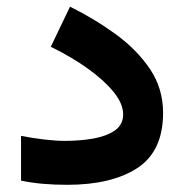

<svg xmlns="http://www.w3.org/2000/svg" viewBox="-20 -541 539 561"><path d="M168.9 -129.4Q213.9 -129.4 252.7 -136.2Q291.5 -143.1 315.7 -159.9Q339.8 -176.8 339.8 -207Q339.8 -237.8 312 -272.2Q284.2 -306.6 236.3 -340.8Q188.5 -375 128.4 -404.3L184.6 -521.5Q256.8 -485.8 318.6 -440.7Q380.4 -395.5 418.5 -338.9Q456.5 -282.2 456.5 -211.4Q456.5 -99.1 381.3 -50Q306.2 -1 176.3 -1Q138.7 -1 105.7 -3.9Q72.8 -6.8 41.5 -13.2V-144Q73.2 -137.7 108.2 -133.5Q143.1 -129.4 168.9 -129.4Z"/></svg>

Font: Vazirmatn RD
Style: Bold
Weight: 700
Designer: Saber Rastikerdar
Foundry: Saber Rastikerdar
Version: Version 32.102